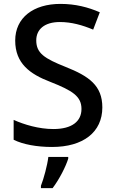

<svg xmlns="http://www.w3.org/2000/svg" viewBox="-20 -744 590 985"><path d="M505 -193C505 -305 437 -353 316 -401C208 -444 166 -471 166 -537C166 -593 208 -631 287 -631C347 -631 403 -615 458 -592L492 -681C432 -707 367 -724 290 -724C151 -724 58 -653 58 -536C58 -419 133 -364 238 -324C352 -279 398 -250 398 -185C398 -122 350 -82 254 -82C179 -82 103 -105 50 -129V-27C98 -3 169 10 247 10C407 10 505 -66 505 -193ZM330 70V61H228C223 104 204 174 190 209V221H250C285 175 318 109 330 70Z"/></svg>

Font: Noto Sans Hanifi Rohingya Medium
Style: Regular
Weight: 500
Designer: Monotype Design Team and DaltonMaag
Foundry: Google LLC
Version: Version 2.102